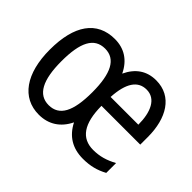

<svg xmlns="http://www.w3.org/2000/svg" viewBox="-112 -765 994 994"><g transform="rotate(45 385.0 -268.0)"><path d="M548 -546C480 -546 430 -512 399 -446C367 -513 314 -546 246 -546C115 -546 46 -447 46 -269C46 -94 120 10 244 10C315 10 369 -25 401 -91C435 -24 490 10 567 10C620 10 662 -1 704 -24V-96C660 -72 620 -60 572 -60C486 -60 442 -122 441 -252H725V-308C725 -444 666 -546 548 -546ZM547 -477C615 -477 645 -409 645 -318H442C448 -425 484 -477 547 -477ZM245 -475C322 -475 358 -406 358 -268C358 -128 323 -61 245 -61C168 -61 131 -131 131 -269C131 -406 165 -475 245 -475Z"/></g></svg>

Font: Noto Sans Lao Condensed
Style: Regular
Weight: 400
Width: 3
Designer: Monotype Design Team
Foundry: Monotype Imaging Inc.
Version: Version 2.004